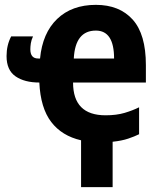

<svg xmlns="http://www.w3.org/2000/svg" viewBox="-20 -576 640 791"><path d="M375 -450Q450 -450 450 -335H284Q290 -450 375 -450ZM444 195V8Q482 4 508.5 -5Q535 -14 553 -23V-134Q527 -121 493.5 -111Q460 -101 415 -101Q281 -101 281 -236H581V-308Q581 -435 526.5 -495.5Q472 -556 375 -556Q276 -556 215.5 -498Q155 -440 145 -335H137Q105 -335 105 -373Q105 -384 107 -397.5Q109 -411 116 -426H26Q7 -390 7 -345Q7 -287 44 -261.5Q81 -236 142 -236Q147 -131 191 -73.5Q235 -16 314 2V195Z"/></svg>

Font: Noto Sans Mono UI
Style: Bold
Weight: 700
Designer: Monotype Design team
Foundry: Monotype Imaging Inc.
Version: 1.000